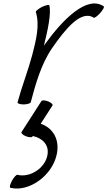

<svg xmlns="http://www.w3.org/2000/svg" viewBox="-20 -583 612 1094"><path d="M155 0C183 -105 215 -219 277 -309C351 -416 442 -529 514 -482C518 -479 535 -491 551 -509C567 -527 576 -544 571 -547C476 -611 339 -474 236 -331C234 -328 232 -325 230 -322C252 -410 273 -508 261 -552C260 -558 242 -554 220 -544C199 -533 183 -520 184 -515C208 -440 185 -352 163 -267C139 -178 104 -89 80 0C78 6 93 12 114 12C134 12 153 6 155 0ZM216 -7 103 169C99 175 109 186 127 193C144 200 161 201 165 195L167 192C223 204 262 244 250 302C236 376 150 431 79 413C73 412 59 427 48 447C37 468 33 485 39 487C145 513 277 418 303 298C322 214 283 146 212 122L279 18C283 12 272 2 255 -5C238 -12 220 -13 216 -7Z"/></svg>

Font: Nupuram Light Oblique
Style: Regular
Weight: 300
Designer: Santhosh Thottingal (santhosh.thottingal@gmail.com)
Foundry: SMC
Version: Version 1.000